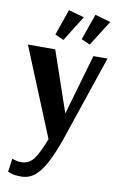

<svg xmlns="http://www.w3.org/2000/svg" viewBox="-106 -795 694 1114"><g transform="rotate(10 240.5 -238.5)"><path d="M100 261Q61 261 41.5 253.5Q22 246 22 246L33 168Q33 168 49.5 173.5Q66 179 85 179Q133 179 161 140.5Q189 102 220 20L7 -500H168L290 -144L393 -500H476L303 11Q276 87 247.5 143Q219 199 184 230Q149 261 100 261ZM360 -562 309 -585 363 -738 455 -712ZM205 -562 154 -585 207 -738 299 -712Z"/></g></svg>

Font: Arsenal SC
Style: Bold
Weight: 700
Designer: Andrij Shevchenko
Foundry: Stairsfor
Version: Version 2.001; ttfautohint (v1.8.4.7-5d5b)